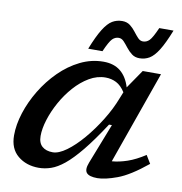

<svg xmlns="http://www.w3.org/2000/svg" viewBox="-82 -803 843 889"><g transform="rotate(10 339.5 -358.0)"><path d="M384 -53 458 -242.5H444.5Q392 -162 351 -112Q310 -62 277 -35.2Q244 -8.5 215.2 1.2Q186.5 11 158 11Q99.5 11 59.8 -21.8Q20 -54.5 20 -117.5Q20 -168 38 -224Q56 -280 88.2 -333.2Q120.5 -386.5 164.2 -430Q208 -473.5 260.2 -499.2Q312.5 -525 369.5 -525Q418.5 -525 449.5 -499.8Q480.5 -474.5 495 -426.5L555 -514H641L486.5 -77.5Q520.5 -80 559 -93.2Q597.5 -106.5 640.5 -134.5L663.5 -96.5Q583.5 -31 526.5 -10Q469.5 11 434 11Q395.5 11 383 -3.8Q370.5 -18.5 384 -53ZM141.5 -136Q141.5 -103 159.8 -87Q178 -71 209.5 -71Q237.5 -71 274 -97.5Q310.5 -124 348.2 -168.2Q386 -212.5 419 -265.8Q452 -319 472.5 -373L484 -401.5Q465 -431 441.8 -442.8Q418.5 -454.5 391.5 -454.5Q352 -454.5 315 -432.8Q278 -411 246.5 -375.5Q215 -340 191.5 -297.5Q168 -255 154.8 -212.8Q141.5 -170.5 141.5 -136ZM663 -723Q638.5 -661 617.8 -627.8Q597 -594.5 576 -582Q555 -569.5 529.5 -569.5Q508 -569.5 493 -581Q478 -592.5 466.2 -607.8Q454.5 -623 443.8 -634.5Q433 -646 419.5 -646Q402.5 -646 389.5 -633Q376.5 -620 355.5 -572H288.5Q313 -634 333.8 -667.2Q354.5 -700.5 375.5 -713Q396.5 -725.5 422 -725.5Q444 -725.5 459 -714Q474 -702.5 485.5 -687.2Q497 -672 507.8 -660.5Q518.5 -649 532 -649Q549 -649 562 -662Q575 -675 596 -723Z"/></g></svg>

Font: Newsreader Caption Medium
Style: Italic
Weight: 500
Italic angle: -17°
Designer: Hugues Gentile
Foundry: Production Type
Version: Version 1.001